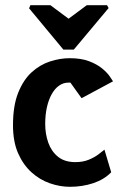

<svg xmlns="http://www.w3.org/2000/svg" viewBox="-20 -715 471 739"><path d="M97 -695H174L244 -643L314 -695H392L398 -684L264 -524H224L92 -683ZM249 4Q211 4 172 -9.5Q133 -23 101 -52Q69 -81 49.5 -125.5Q30 -170 30 -233Q30 -308 50 -358Q70 -408 102 -437Q134 -466 172.5 -478.5Q211 -491 248 -491Q292 -491 322.5 -479.5Q353 -468 372.5 -452Q392 -436 402 -421.5Q412 -407 415 -402L294 -337L251 -397H243Q224 -397 207.5 -385.5Q191 -374 179 -352.5Q167 -331 160.5 -302Q154 -273 154 -238Q154 -199 166 -165.5Q178 -132 203.5 -111.5Q229 -91 270 -91Q299 -91 321 -100Q343 -109 358.5 -120.5Q374 -132 382 -139L408 -52Q381 -24 339 -10Q297 4 249 4Z"/></svg>

Font: Kreon Light
Style: Regular
Weight: 300
Designer: Julia Petretta
Foundry: Julia Petretta and Eli Heuer
Version: Version 2.002